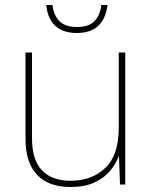

<svg xmlns="http://www.w3.org/2000/svg" viewBox="-20 -738 613 768"><path d="M481 -528V0H460L456 -111H454Q443 -81 419 -53Q395 -25 356.5 -7.5Q318 10 262 10Q174 10 128 -39Q82 -88 82 -182V-528H108V-186Q108 -98 148 -56.5Q188 -15 262 -15Q348 -15 401.5 -66.5Q455 -118 455 -226V-528ZM410 -718Q396 -606 287 -606Q233 -606 201.5 -634.5Q170 -663 165 -718H190Q194 -678 217.5 -654Q241 -630 287 -630Q336 -630 358.5 -654Q381 -678 385 -718Z"/></svg>

Font: Noto Sans Bengali Thin
Style: Regular
Weight: 100
Designer: Jelle Bosma - Monotype Design Team
Foundry: Monotype Imaging Inc.
Version: Version 2.003; ttfautohint (v1.8.4.7-5d5b)